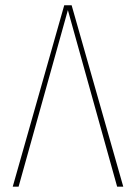

<svg xmlns="http://www.w3.org/2000/svg" viewBox="-20 -701 510 721"><path d="M249 -681.2 442.9 0H419.9L234.9 -663.1L49.8 0H27.8L221.2 -681.2Z"/></svg>

Font: Fira Sans Compressed Thin
Style: Regular
Weight: 100
Width: 1
Designer: Carrois Corporate & Edenspiekermann AG
Foundry: Carrois Corporate GbR & Edenspiekermann AG
Version: Version 4.203;PS 004.203;hotconv 1.0.88;makeotf.lib2.5.64775